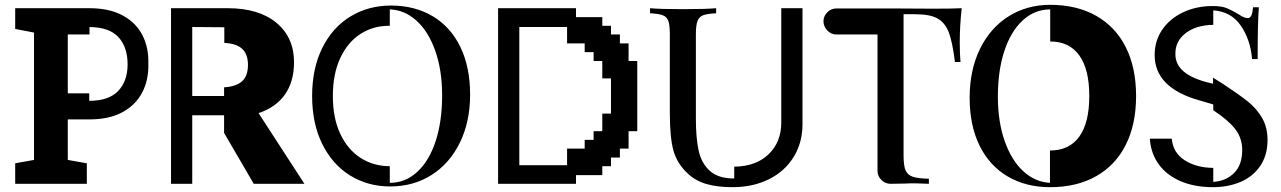

<svg xmlns="http://www.w3.org/2000/svg" viewBox="-20 -762 5310 796"><path d="M261 -619V-375H350V-344Q431 -344 470 -385Q509 -426 509 -495Q509 -566 471.5 -607.5Q434 -649 351 -650V-619ZM43 -85 121 -99V-627L43 -642V-728H351Q433 -728 488.5 -698Q544 -668 570.5 -616Q597 -564 595 -498Q597 -432 570 -379.5Q543 -327 488 -297Q433 -267 351 -267H261V-99L340 -85V0H43Z M1199 -504Q1199 -424 1161.5 -370.5Q1124 -317 1052 -293L1242 0H1032L909 -211V-284H777V0H689V-728H924Q1053 -728 1126 -667.5Q1199 -607 1199 -504ZM909 -364V-400Q959 -403 983.5 -425Q1008 -447 1008 -493Q1008 -538 983.5 -560Q959 -582 910 -584V-649L777 -650V-364Z M1360 -364Q1360 -272 1391 -206.5Q1422 -141 1475.5 -107Q1529 -73 1596 -73V-4Q1661 -4 1710.5 -50Q1760 -96 1786.5 -178Q1813 -260 1813 -366Q1813 -471 1784.5 -551.5Q1756 -632 1706.5 -676.5Q1657 -721 1596 -723V-655Q1529 -656 1475.5 -622Q1422 -588 1391 -522Q1360 -456 1360 -364ZM1601 -739Q1699 -739 1773.5 -695Q1848 -651 1888.5 -567.5Q1929 -484 1929 -370Q1929 -257 1886.5 -170.5Q1844 -84 1769 -36.5Q1694 11 1598 11Q1505 11 1431.5 -34.5Q1358 -80 1316 -165Q1274 -250 1274 -364Q1274 -478 1316 -563Q1358 -648 1432.5 -693.5Q1507 -739 1601 -739Z M2045 -728H2368V-691H2477V-655H2513V-619H2550V-582H2586V-509H2622V-218H2586V-146H2550V-109H2513V-73H2477V-36H2368V0H2045ZM2331 -77V-146H2404V-182H2441V-218H2477V-291H2513V-437H2477V-509H2441V-546H2404V-582H2331V-650H2133V-77Z M2757 -295V-619Q2757 -657 2751 -674.5Q2745 -692 2728.5 -698.5Q2712 -705 2675 -707V-728Q2715 -724 2812 -724Q2905 -724 2949 -728V-707Q2911 -705 2894.5 -698.5Q2878 -692 2871.5 -674.5Q2865 -657 2865 -619V-270Q2865 -190 2876.5 -137.5Q2888 -85 2923 -53.5Q2958 -22 3024 -22V-71Q3114 -72 3166.5 -122.5Q3219 -173 3219 -254V-728H3307V-247Q3307 -171 3270.5 -111.5Q3234 -52 3168 -19Q3102 14 3016 14Q2956 14 2911 1.5Q2866 -11 2834 -40Q2788 -82 2772.5 -136Q2757 -190 2757 -295Z M3618 -53V-619H3447Q3426 -619 3410 -635.5Q3394 -652 3394 -674Q3394 -695 3410 -711Q3426 -727 3447 -727H3672L3849 -726Q3931 -726 3967 -728Q3959 -652 3959 -589Q3959 -537 3962 -505H3939Q3929 -586 3914 -626.5Q3899 -667 3867.5 -685Q3836 -703 3775 -703H3726V-119Q3726 -76 3734 -56.5Q3742 -37 3763.5 -29.5Q3785 -22 3831 -21V0Q3785 -2 3774 -2Q3747 -2 3733 -1L3672 0Q3650 0 3634 -16Q3618 -32 3618 -53Z M4117 -362Q4117 -257 4145.5 -176.5Q4174 -96 4223 -51.5Q4272 -7 4333 -4V-138Q4413 -138 4454.5 -195.5Q4496 -253 4496 -364Q4496 -475 4454.5 -532.5Q4413 -590 4334 -590V-723Q4269 -723 4219.5 -677Q4170 -631 4143.5 -549.5Q4117 -468 4117 -362ZM4334 -742Q4444 -742 4524.5 -696.5Q4605 -651 4647.5 -566Q4690 -481 4690 -364Q4690 -247 4647.5 -162Q4605 -77 4524.5 -31.5Q4444 14 4334 14H4333Q4234 14 4158.5 -30Q4083 -74 4041.5 -157.5Q4000 -241 4000 -357Q4000 -471 4042.5 -558.5Q4085 -646 4161 -694Q4237 -742 4334 -742Z M4853 -538Q4852 -453 4992 -419L5009 -415V-440L5052 -413Q5116 -371 5153 -341.5Q5190 -312 5212.5 -273Q5235 -234 5235 -182Q5235 -119 5205 -74.5Q5175 -30 5123.5 -8Q5072 14 5009 14Q4932 14 4874 -11Q4816 -36 4783.5 -81.5Q4751 -127 4747 -187H4838Q4843 -129 4891 -98Q4939 -67 5008 -66H5010V-8Q5062 -11 5096 -44.5Q5130 -78 5130 -140Q5130 -190 5100.5 -227.5Q5071 -265 5010 -305V-329L4952 -346Q4767 -398 4767 -534Q4767 -593 4798.5 -639Q4830 -685 4885 -711Q4940 -737 5008 -737Q5045 -737 5066.5 -728Q5088 -719 5118 -701Q5138 -687 5153 -687Q5163 -687 5168 -698Q5173 -709 5175 -732H5199Q5194 -670 5194 -517H5171Q5164 -598 5124 -656Q5084 -714 5010 -719V-659Q4939 -658 4895.5 -624.5Q4852 -591 4853 -538Z"/></svg>

Font: Hjärnsläpp Display
Style: Regular
Weight: 400
Designer: Baptiste Guesnon
Foundry: Bloom Type
Version: Version 1.000